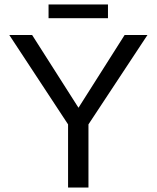

<svg xmlns="http://www.w3.org/2000/svg" viewBox="-20 -846 707 866"><path d="M379 -285V0H287V-285L22 -688H125L334 -360L542 -688H645ZM467 -764H199V-826H467Z"/></svg>

Font: Libra Sans
Style: Regular
Weight: 400
Foundry: Context Ltd
Version: Version 1.000; ttfautohint (v1.3)